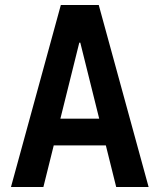

<svg xmlns="http://www.w3.org/2000/svg" viewBox="-20 -750 640 770"><path d="M24 0 224 -730H376L576 0H446L302 -579H298L154 0ZM141 -167V-274H459V-167Z"/></svg>

Font: M PLUS Code Latin Expanded SemiBold
Style: Regular
Weight: 600
Width: 7
Designer: Coji Morishita
Foundry: UNDERFOREST DESIGN
Version: Version 1.002; ttfautohint (v1.8.3)